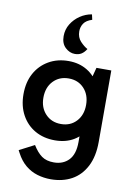

<svg xmlns="http://www.w3.org/2000/svg" viewBox="-105 -857 785 1121"><g transform="rotate(10 287.5 -296.0)"><path d="M276 199Q235 199 196.5 187.5Q158 176 126 149.5Q94 123 71 79L63 64L152 18Q177 59 205 79Q233 99 277 99Q332 99 365.5 64Q399 29 399 -43V-157H409V-382H399L427 -488H515V-64Q515 22 484.5 81Q454 140 400.5 169.5Q347 199 276 199ZM261 -29Q194 -29 143 -58Q92 -87 63 -140Q34 -193 34 -263Q34 -334 62.5 -386.5Q91 -439 142.5 -469Q194 -499 261 -499Q324 -499 372 -469.5Q420 -440 446.5 -387Q473 -334 473 -263Q473 -192 446.5 -139Q420 -86 372.5 -57.5Q325 -29 261 -29ZM279 -129Q335 -129 370 -166.5Q405 -204 405 -264Q405 -324 370 -361.5Q335 -399 279 -399Q223 -399 187.5 -361.5Q152 -324 152 -263Q152 -204 187.5 -166.5Q223 -129 279 -129ZM288 -546Q257 -546 231.5 -570Q206 -594 206 -637Q206 -677 226 -709.5Q246 -742 278 -763.5Q310 -785 347 -791L354 -760Q319 -749 305 -728Q291 -707 291 -681Q291 -645 313 -621.5Q335 -598 356 -587Q343 -566 327 -556Q311 -546 288 -546Z"/></g></svg>

Font: Gabarito Medium
Style: Regular
Weight: 500
Designer: Leandro Assis / Alvaro Franca / Felipe Casaprima
Foundry: Naipe Foundry
Version: Version 1.000